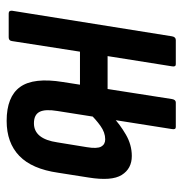

<svg xmlns="http://www.w3.org/2000/svg" viewBox="-6 -524 536 563"><g transform="rotate(90 261.5 -242.0)"><path d="M19 0Q10 0 11 -10L86 -479Q88 -490 97 -490H168Q176 -490 174 -479L144 -290H254L241 -209H131L100 -10Q99 0 89 0ZM334 6Q263 6 234.5 -33.5Q206 -73 220 -159L270 -479Q272 -490 280 -490H352Q360 -490 358 -479L305 -143Q299 -107 307.5 -90.5Q316 -74 341 -74Q387 -74 397 -143L411 -229Q416 -259 409.5 -271Q403 -283 388 -283Q368 -283 348.5 -269Q329 -255 312 -237L322 -305Q344 -326 374 -343.5Q404 -361 437 -361Q474 -361 492.5 -331.5Q511 -302 500 -234L486 -145Q475 -68 436.5 -31Q398 6 334 6Z"/></g></svg>

Font: Sofia Sans Extra Condensed SemiBold
Style: Italic
Weight: 600
Italic angle: -9°
Designer: Botio Nikoltchev, Ani Petrova
Foundry: lettersoup
Version: Version 4.101